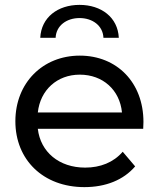

<svg xmlns="http://www.w3.org/2000/svg" viewBox="-20 -762 651 787"><path d="M135 -301C145 -393 214 -456 307 -456C402 -456 471 -393 480 -301ZM326 5C413 5 486 -24 534 -80L483 -140C445 -96 391 -75 329 -75C222 -75 146 -139 135 -234H567C567 -243 568 -255 568 -262C568 -424 459 -534 307 -534C155 -534 43 -422 43 -265C43 -107 157 5 326 5ZM208 -607C210 -657 253 -688 306 -688C359 -688 402 -657 404 -607H467C463 -691 395 -742 306 -742C217 -742 149 -691 145 -607Z"/></svg>

Font: Montserrat-Alt1 Med
Style: Regular
Weight: 500
Designer: Differentunic
Foundry: Differentunic
Version: Version 7.222